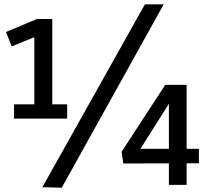

<svg xmlns="http://www.w3.org/2000/svg" viewBox="-20 -856 967 889"><path d="M166 -695 139 -730V-307H222V-768H151L8 -708L34 -641ZM45 -307H291V-373H45ZM738 -836H651L176 11L266 13ZM762 0V-407H782L617 -146L600 -167H901V-100L551 -99L543 -153L745 -463H844V0Z"/></svg>

Font: Yaldevi Medium
Style: Regular
Weight: 500
Designer: Sol Matas, Rajitha Manaperi, Kosala Senevirathne
Foundry: Mooniak
Version: Version 1.100